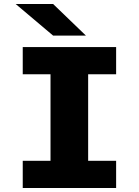

<svg xmlns="http://www.w3.org/2000/svg" viewBox="-20 -934 690 954"><path d="M93 0V-135H231V-565H93V-700H557V-565H418V-135H557V0ZM244 -757 58 -914H244L407 -757Z"/></svg>

Font: Trispace ExtraBold
Style: Regular
Weight: 800
Designer: Tyler Finck
Foundry: Etcetera Type Company
Version: Version 1.210; ttfautohint (v1.8.3)